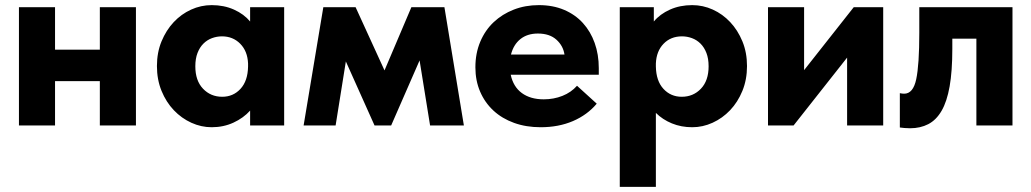

<svg xmlns="http://www.w3.org/2000/svg" viewBox="-20 -490 4029 750"><path d="M370 -173H195V0H54V-462H195V-296H370V-462H511V0H370Z M807 7Q766 7 727.5 -10.5Q689 -28 659 -59.5Q629 -91 611 -135Q593 -179 593 -232Q593 -285 611 -328.5Q629 -372 658.5 -403.5Q688 -435 726.5 -452.5Q765 -470 807 -470Q855 -470 894 -452.5Q933 -435 957 -406V-462H1090V0H957V-58Q931 -29 892 -11Q853 7 807 7ZM848 -112Q891 -112 919.5 -143Q948 -174 949 -230V-242Q947 -290 918.5 -319Q890 -348 847 -348Q827 -348 808 -341Q789 -334 774.5 -319.5Q760 -305 751.5 -283Q743 -261 743 -231Q743 -175 773 -143.5Q803 -112 848 -112Z M1243 -462H1369L1482 -215L1587 -462H1716L1792 0H1660L1619 -254L1508 0H1443L1331 -250L1291 0H1166Z M2092 7Q2035 7 1988 -10Q1941 -27 1907.5 -58Q1874 -89 1855.5 -132Q1837 -175 1837 -227Q1837 -282 1856 -327Q1875 -372 1908.5 -403.5Q1942 -435 1987 -452.5Q2032 -470 2085 -470Q2140 -470 2183.5 -451.5Q2227 -433 2257 -400Q2287 -367 2303 -322Q2319 -277 2319 -224V-198H1975Q1985 -151 2018.5 -126.5Q2052 -102 2104 -102Q2143 -102 2177 -115.5Q2211 -129 2234 -155L2311 -85Q2274 -41 2218 -17Q2162 7 2092 7ZM2081 -359Q2040 -359 2013 -337.5Q1986 -316 1976 -277H2185Q2180 -311 2153.5 -335Q2127 -359 2081 -359Z M2401 240V-462H2534V-406Q2558 -435 2597 -452.5Q2636 -470 2684 -470Q2726 -470 2764.5 -452.5Q2803 -435 2832.5 -403.5Q2862 -372 2880 -328.5Q2898 -285 2898 -232Q2898 -179 2880 -135Q2862 -91 2832 -59.5Q2802 -28 2763.5 -10.5Q2725 7 2684 7Q2641 7 2604.5 -8Q2568 -23 2542 -49V240ZM2644 -348Q2600 -348 2572 -319Q2544 -290 2542 -242V-230Q2543 -174 2571.5 -143Q2600 -112 2643 -112Q2688 -112 2718 -143.5Q2748 -175 2748 -231Q2748 -261 2739.5 -283Q2731 -305 2716.5 -319.5Q2702 -334 2683 -341Q2664 -348 2644 -348Z M2980 -462H3121V-216L3315 -462H3430V0H3289V-265L3080 0H2980Z M3535 11Q3523 11 3512.5 10Q3502 9 3495 8V-126Q3505 -124 3512 -124Q3547 -124 3559 -180.5Q3571 -237 3571 -362V-462H3935V0H3794V-339H3700V-299Q3700 -212 3689.5 -152.5Q3679 -93 3658 -57Q3637 -21 3606 -5Q3575 11 3535 11Z"/></svg>

Font: Tilda Sans Extra Bold
Style: Regular
Weight: 800
Designer: ParaType Ltd
Foundry: ParaType Ltd
Version: Version 1.009